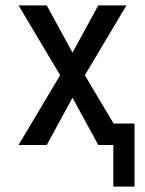

<svg xmlns="http://www.w3.org/2000/svg" viewBox="-20 -540 540 715"><path d="M402 155V0H346L250 -176L154 0H49L204 -260L49 -520H154L250 -344L346 -520H451L296 -260L403 -80H481V155Z"/></svg>

Font: Iosevka Fixed Medium
Style: Regular
Weight: 500
Monospace: yes
Designer: Belleve Invis
Foundry: Belleve Invis
Version: Version 32.3.0